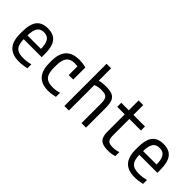

<svg xmlns="http://www.w3.org/2000/svg" viewBox="76 -1534 2348 2348"><g transform="rotate(45 1250.0 -360.0)"><path d="M286 10Q169 10 112 -51.5Q55 -113 55 -240V-280Q55 -409 102.5 -469.5Q150 -530 250 -530Q351 -530 398 -469.5Q445 -409 445 -280V-226H94V-291H385L367 -268V-277Q367 -375 339.5 -418.5Q312 -462 250 -462Q188 -462 160.5 -418.5Q133 -375 133 -277V-243Q133 -174 148 -133.5Q163 -93 198 -75.5Q233 -58 292 -58Q321 -58 351.5 -62Q382 -66 417 -75V-6Q387 1 352.5 5.5Q318 10 286 10Z M792 10Q561 10 561 -240V-280Q561 -530 793 -530Q858 -530 911 -514V-305H833V-502L871 -445Q849 -453 827 -456.5Q805 -460 783 -460Q709 -460 675 -416Q641 -372 641 -275V-245Q641 -178 656.5 -137Q672 -96 707 -78Q742 -60 800 -60Q828 -60 855 -64Q882 -68 911 -77V-6Q884 1 854 5.5Q824 10 792 10Z M1359 -336Q1359 -385 1349 -412Q1339 -439 1314.5 -449.5Q1290 -460 1244 -460Q1210 -460 1182 -453.5Q1154 -447 1119 -430L1103 -500Q1137 -517 1171.5 -523.5Q1206 -530 1253 -530Q1324 -530 1364 -513Q1404 -496 1420.5 -454.5Q1437 -413 1437 -340V0H1359ZM1063 0V-730H1141V0Z M1822 10Q1734 10 1695.5 -26Q1657 -62 1657 -147V-450H1527V-520H1657V-690H1737V-520H1937V-450H1737V-164Q1737 -105 1758.5 -82.5Q1780 -60 1838 -60Q1866 -60 1890.5 -64.5Q1915 -69 1937 -77V-7Q1909 2 1880.5 6Q1852 10 1822 10Z M2286 10Q2169 10 2112 -51.5Q2055 -113 2055 -240V-280Q2055 -409 2102.5 -469.5Q2150 -530 2250 -530Q2351 -530 2398 -469.5Q2445 -409 2445 -280V-226H2094V-291H2385L2367 -268V-277Q2367 -375 2339.5 -418.5Q2312 -462 2250 -462Q2188 -462 2160.5 -418.5Q2133 -375 2133 -277V-243Q2133 -174 2148 -133.5Q2163 -93 2198 -75.5Q2233 -58 2292 -58Q2321 -58 2351.5 -62Q2382 -66 2417 -75V-6Q2387 1 2352.5 5.5Q2318 10 2286 10Z"/></g></svg>

Font: M PLUS 1 Code
Style: Regular
Weight: 400
Designer: Coji Morishita
Foundry: UNDERFOREST DESIGN
Version: Version 1.005